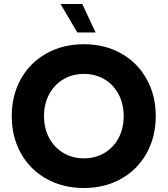

<svg xmlns="http://www.w3.org/2000/svg" viewBox="-20 -933 841 964"><path d="M39 -350Q39 -455 85.5 -537.5Q132 -620 214.5 -665.5Q297 -711 401 -711Q505 -711 587 -665.5Q669 -620 715.5 -537.5Q762 -455 762 -350Q762 -245 715.5 -162.5Q669 -80 587 -34.5Q505 11 401 11Q297 11 214.5 -34.5Q132 -80 85.5 -162.5Q39 -245 39 -350ZM601 -350Q601 -412 575 -460.5Q549 -509 503.5 -535.5Q458 -562 401 -562Q344 -562 298.5 -535Q253 -508 227 -460Q201 -412 201 -350Q201 -288 227 -240Q253 -192 298.5 -165Q344 -138 401 -138Q458 -138 503.5 -164.5Q549 -191 575 -239.5Q601 -288 601 -350ZM368 -770 284 -913H393L460 -770Z"/></svg>

Font: Chess Sans
Style: Bold
Weight: 700
Designer: Wolf Bōese
Foundry: Wolf Bōese
Version: Version 7.223